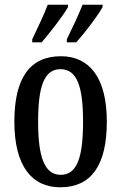

<svg xmlns="http://www.w3.org/2000/svg" viewBox="-20 -786 515 816"><path d="M264 -619V-606H304C342 -648 397 -721 416 -756V-766H331C313 -721 289 -670 264 -619ZM117 -619V-606H157C193 -648 250 -721 269 -756V-766H183C166 -721 141 -670 117 -619ZM236 10C366 10 434 -81 434 -269C434 -456 360 -547 239 -547C108 -547 41 -456 41 -269C41 -81 115 10 236 10ZM238 -43C168 -43 142 -121 142 -269C142 -417 167 -492 237 -492C308 -492 333 -417 333 -269C333 -121 309 -43 238 -43Z"/></svg>

Font: Noto Serif Armenian ExtraCondensed Medium
Style: Regular
Weight: 500
Width: 2
Designer: Monotype Design Team
Foundry: Monotype Imaging Inc.
Version: Version 2.008